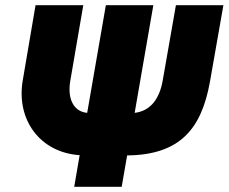

<svg xmlns="http://www.w3.org/2000/svg" viewBox="-20 -720 881 740"><path d="M324 -285H382L354 -121H307L287 -122L316 -285ZM463 -121H402L429 -284H482L499 -285L470 -121ZM571 -700 499 -285C558 -292 594 -336 607 -409L658 -700H841L789 -404C757 -228 678 -123 470 -121L449 0H266L287 -122C134 -132 41 -259 68 -412L117 -700H301L251 -409C239 -340 263 -290 316 -285L388 -700Z"/></svg>

Font: Fixel Text 20240404 ExtraBold
Style: Italic
Weight: 800
Width: 4
Italic angle: -10°
Designer: AlfaBravo + MacPaw
Foundry: Kyrylo Tkachov, Marchela Mozhyna, Serhii Makarenko, Maria Weinstein, Zakhar Kryvoshyya
Version: Version 1.211;Glyphs 3.2 (3225)